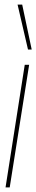

<svg xmlns="http://www.w3.org/2000/svg" viewBox="-20 -810 157 830"><path d="M22 0H4L87 -530H106ZM101 -596 56 -790H76L117 -596Z"/></svg>

Font: Georama ExtraCondensed Thin
Style: Italic
Weight: 100
Width: 2
Italic angle: -9°
Designer: Jean-Baptiste Levee
Foundry: Production Type
Version: Version 1.001